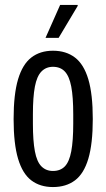

<svg xmlns="http://www.w3.org/2000/svg" viewBox="-20 -744 429 776"><path d="M194 12Q142 12 106.5 -15Q71 -42 53 -102.5Q35 -163 35 -263Q35 -363 53 -423.5Q71 -484 106.5 -511.5Q142 -539 194 -539Q247 -539 283 -511.5Q319 -484 337 -423.5Q355 -363 355 -263Q355 -163 337 -102.5Q319 -42 283 -15Q247 12 194 12ZM194 -53Q224 -53 242 -71.5Q260 -90 268 -132.5Q276 -175 276 -244V-282Q276 -352 268 -394Q260 -436 242 -455Q224 -474 194 -474Q166 -474 147.5 -455Q129 -436 121 -394Q113 -352 113 -282V-244Q113 -175 121 -132.5Q129 -90 147.5 -71.5Q166 -53 194 -53ZM164 -591 223 -724H294V-720L217 -591Z"/></svg>

Font: Archivo ExtraCondensed
Style: Regular
Weight: 400
Width: 2
Designer: Hector Gatti
Foundry: Omnibus-Type
Version: Version 2.001